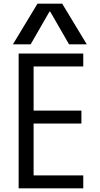

<svg xmlns="http://www.w3.org/2000/svg" viewBox="-20 -1020 540 1040"><path d="M81 0V-730H431V-660H162V-421H421V-351H162V-70H431V0ZM50 -780 183 -1000H317L450 -780H354L252 -957H248L146 -780Z"/></svg>

Font: M PLUS Code Latin
Style: Regular
Weight: 400
Designer: Coji Morishita
Foundry: UNDERFOREST DESIGN
Version: Version 1.002; ttfautohint (v1.8.3)